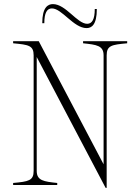

<svg xmlns="http://www.w3.org/2000/svg" viewBox="-20 -901 678 936"><path d="M385 -700V-690C451 -683 485 -679 485 -631V-100L169 -700H44V-690C120 -683 144 -679 144 -631V-68C144 -20 119 -16 44 -9V1H259V-9C194 -16 159 -20 159 -68V-623L495 15H500V-631C500 -679 524 -683 600 -690V-700ZM233 -860C282 -860 339 -764 402 -764C426 -764 452 -779 452 -857H442C442 -807 429 -785 405 -785C356 -785 301 -881 238 -881C214 -881 186 -866 186 -788H196C196 -838 209 -860 233 -860Z"/></svg>

Font: Sprat Condensed Thin
Style: Regular
Weight: 100
Width: 3
Designer: Ethan Nakache
Foundry: Collletttivo
Version: Version 2.000;Glyphs 3.2 (3217)